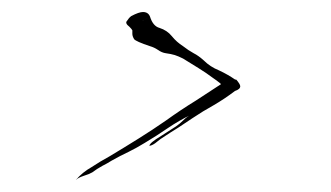

<svg xmlns="http://www.w3.org/2000/svg" viewBox="-20 -390 548 318"><path d="M194.3 -345.7Q186.5 -351.6 190.4 -355.5Q193.4 -360.4 197.3 -363.3Q210 -370.1 216.8 -370.1Q225.6 -370.1 228.5 -362.3Q233.4 -346.7 244.1 -343.8Q256.8 -339.8 264.6 -330.1Q272.5 -320.3 283.2 -313.5Q292 -306.6 300.8 -301.8Q308.6 -297.9 317.4 -290Q328.1 -279.3 342.8 -273.4Q357.4 -266.6 370.1 -257.8Q370.1 -260.7 376 -252Q377.9 -249 377.9 -247.1Q377.9 -242.2 369.1 -239.3Q369.1 -239.3 369.1 -239.3Q369.1 -239.3 369.1 -239.3Q369.1 -239.3 369.1 -239.3Q369.1 -239.3 369.1 -239.3Q352.5 -226.6 334 -215.8Q316.4 -206.1 298.8 -194.3Q287.1 -186.5 275.4 -178.7Q262.7 -170.9 251 -163.1Q246.1 -160.2 240.2 -155.3Q233.4 -149.4 227.5 -148.4Q227.5 -153.3 247.1 -165Q266.6 -177.7 271.5 -180.7Q277.3 -184.6 283.2 -190.4Q290 -197.3 296.9 -200.2Q276.4 -190.4 257.8 -177.7Q239.3 -165 219.7 -153.3Q207 -145.5 193.4 -138.7Q178.7 -131.8 165 -124Q157.2 -119.1 149.4 -115.2Q140.6 -110.4 132.8 -104.5Q127.9 -101.6 118.2 -98.6Q109.4 -95.7 105.5 -91.8Q116.2 -104.5 131.8 -113.3Q146.5 -123 161.1 -130.9Q185.5 -145.5 209 -160.2Q232.4 -174.8 254.9 -190.4Q279.3 -208 304.7 -223.6Q330.1 -240.2 355.5 -256.8Q354.5 -235.4 354.5 -241.2Q355.5 -247.1 355.5 -242.2Q349.6 -247.1 344.7 -252Q338.9 -256.8 333 -260.7Q321.3 -269.5 308.6 -277.3Q295.9 -285.2 283.2 -293Q275.4 -296.9 269.5 -298.8Q262.7 -300.8 254.9 -301.8Q248 -302.7 241.2 -307.6Q235.4 -311.5 228.5 -313.5Q205.1 -321.3 202.1 -325.2Q199.2 -330.1 199.2 -334Q199.2 -336.9 199.2 -339.8Q198.2 -341.8 194.3 -345.7Q194.3 -345.7 206.1 -351.6Q217.8 -356.4 225.6 -360.4Q225.6 -360.4 194.3 -345.7Z"/></svg>

Font: Margalida Font
Style: Regular
Weight: 400
Designer: Mateu Riera. mateurierasureda@hotmail.com
Version: Version 1.0